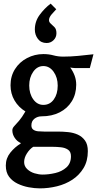

<svg xmlns="http://www.w3.org/2000/svg" viewBox="-20 -808 535 1058"><path d="M219 -510Q249 -510 274.5 -503Q300 -496 328 -496Q368 -496 410 -500Q452 -504 495 -509L475 -433H393Q387 -433 380 -434Q373 -435 367 -436Q383 -414 391.5 -390.5Q400 -367 400 -341Q400 -290 376 -250.5Q352 -211 309 -189Q266 -167 209 -167Q187 -167 170 -154Q153 -141 153 -117Q153 -101 163.5 -93.5Q174 -86 190 -84.5Q206 -83 223 -83H298Q326 -83 355.5 -80Q385 -77 409 -66Q433 -55 448.5 -33.5Q464 -12 464 25Q464 79 440.5 118Q417 157 379 182Q341 207 294 218.5Q247 230 200 230Q171 230 138.5 224Q106 218 77 204Q48 190 30 166Q12 142 12 104Q12 64 37 33Q62 2 94 -17V-20Q74 -29 61 -48.5Q48 -68 48 -90Q48 -102 58.5 -113Q69 -124 85 -142.5Q101 -161 120 -194Q82 -217 60 -254.5Q38 -292 38 -338Q38 -388 62.5 -427Q87 -466 129 -488Q171 -510 219 -510ZM219 -444Q185 -444 163 -412.5Q141 -381 141 -337Q141 -292 163 -261Q185 -230 219 -230Q255 -230 276.5 -260Q298 -290 298 -336Q298 -381 275.5 -412.5Q253 -444 219 -444ZM163 1Q144 13 128.5 37Q113 61 113 85Q113 108 130 124Q147 140 170.5 147Q194 154 215 154Q248 154 284.5 145.5Q321 137 346 114.5Q371 92 371 53Q371 28 355 17Q339 6 315.5 3.5Q292 1 271 1ZM237 -571Q206 -571 189 -593.5Q172 -616 172 -645Q172 -690 198.5 -726Q225 -762 259 -788L290 -757Q280 -747 265 -729.5Q250 -712 250 -697Q250 -686 260 -677.5Q270 -669 280.5 -658Q291 -647 291 -625Q291 -602 275 -586.5Q259 -571 237 -571Z"/></svg>

Font: Rosario Light SemiBold
Style: Regular
Weight: 600
Version: Version 1.101; ttfautohint (v1.8.1.43-b0c9)